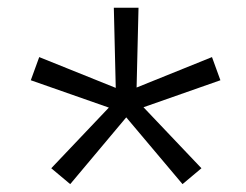

<svg xmlns="http://www.w3.org/2000/svg" viewBox="-20 -780 627 490"><path d="M58.6 -575.2 257.8 -505.4 110.8 -350.6 159.2 -310.1 302.2 -480.5 445.8 -310.1 494.1 -350.6 346.2 -506.3 542.5 -575.2 521 -634.3 328.6 -556.6 333.5 -760.3H270.5L275.4 -555.7L80.1 -634.3Z"/></svg>

Font: SG Kara Light
Style: Regular
Weight: 400
Designer: Damoon Khanjanzadeh
Version: Version 1.000